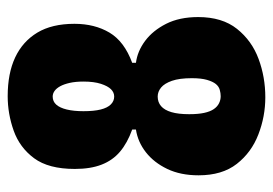

<svg xmlns="http://www.w3.org/2000/svg" viewBox="-128 -586 727 512"><g transform="rotate(-90 236.0 -329.5)"><path d="M233 14Q182 14 134 -4.5Q86 -23 55.5 -62Q25 -101 25 -164Q25 -212 42 -247.5Q59 -283 86.5 -304.5Q114 -326 147 -331V-341L235 -365L325 -341V-331Q356 -327 383.5 -306.5Q411 -286 429 -250.5Q447 -215 447 -165Q447 -101 415.5 -61.5Q384 -22 335.5 -4Q287 14 233 14ZM236 -105Q244 -105 253 -107.5Q262 -110 268.5 -118Q275 -126 279.5 -141.5Q284 -157 284 -182Q284 -215 277 -235Q270 -255 259 -264Q248 -273 235 -273Q220 -273 209.5 -264Q199 -255 193.5 -236.5Q188 -218 188 -189Q188 -165 191.5 -149Q195 -133 201.5 -123.5Q208 -114 217 -109.5Q226 -105 236 -105ZM235 -389Q246 -389 254.5 -397.5Q263 -406 269 -424.5Q275 -443 275 -471Q275 -492 271.5 -507.5Q268 -523 262.5 -533Q257 -543 250 -548Q243 -553 235 -553Q222 -553 213.5 -543.5Q205 -534 200.5 -515.5Q196 -497 196 -471Q196 -443 200.5 -425Q205 -407 214 -398Q223 -389 235 -389ZM235 -294 147 -331V-341Q111 -354 88 -373.5Q65 -393 53.5 -422.5Q42 -452 42 -494Q42 -564 70.5 -602.5Q99 -641 144 -657Q189 -673 236 -673Q297 -673 339.5 -653Q382 -633 405.5 -594Q429 -555 429 -495Q429 -441 405.5 -401.5Q382 -362 325 -341V-331Z"/></g></svg>

Font: Bricolage Grotesque 24pt Condensed ExtraBold
Style: Regular
Weight: 800
Width: 3
Designer: Mathieu Triay
Foundry: Atelier Triay
Version: Version 1.001;gftools[0.9.33.dev8+g029e19f]